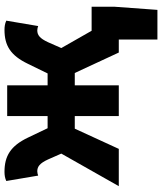

<svg xmlns="http://www.w3.org/2000/svg" viewBox="47 -596 721 855"><g transform="rotate(-90 407.5 -168.5)"><path d="M6 0H172L262 -196H318V0H455V-196H510L601 0H659V172H791L805 -19V-121H698L621 -256L647 -315C664 -352 679 -363 700 -363C707 -363 713 -361 719 -359L743 -501C730 -507 717 -509 702 -509C632 -509 588 -482 551 -405L508 -317H455V-497H318V-317H264L222 -405C185 -482 140 -509 70 -509C55 -509 42 -507 29 -501L53 -359C59 -361 65 -363 72 -363C93 -363 108 -352 125 -315L151 -256Z"/></g></svg>

Font: DAIFUKU Sans
Style: Bold
Weight: 700
Designer: Original font ‘Source Han Sans JP’ : Paul D. Hunt
Foundry: Daifuku
Version: Version 1.000